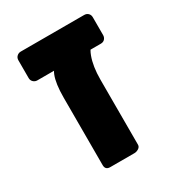

<svg xmlns="http://www.w3.org/2000/svg" viewBox="-142 -664 700 757"><g transform="rotate(-30 207.5 -285.5)"><path d="M141 0Q119 0 119 -22V-329Q119 -393 132.5 -427Q146 -461 175 -461H336Q311 -461 295.5 -419.5Q280 -378 280 -318V-22Q280 -12 270.5 -6Q261 0 251 0ZM63 -440Q53 -440 45.5 -447Q38 -454 38 -465V-546Q38 -557 45.5 -564Q53 -571 63 -571H352Q363 -571 370 -564Q377 -557 377 -546V-465Q377 -455 370.5 -447.5Q364 -440 352 -440Z"/></g></svg>

Font: DVN-Rubik
Style: Bold
Weight: 700
Designer: Hubert and Fischer
Foundry: Hubert & Fischer
Version: Version 2.102